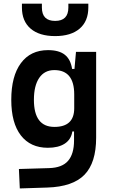

<svg xmlns="http://www.w3.org/2000/svg" viewBox="-20 -803 626 1056"><path d="M243.2 9.8Q147.5 9.8 94.7 -58.3Q42 -126.5 42 -253.9Q42 -384.3 95 -455.8Q147.9 -527.3 244.1 -527.3Q304.7 -527.3 336.7 -501.7Q368.7 -476.1 376.5 -423.8H389.6L397.9 -517.6H508.8V-45.9Q508.8 92.3 444.6 158.2Q380.4 224.1 240.2 228.5L88.9 233.4L84 126.5L250 121.6Q321.8 119.6 354.5 81.5Q387.2 43.5 387.2 -30.3V-80.1H377.9Q371.1 -35.6 335.9 -12.9Q300.8 9.8 243.2 9.8ZM166.5 -253.9Q166.5 -105 279.3 -105Q388.2 -105 388.2 -207.5V-283.7Q388.2 -417.5 278.8 -417.5Q225.1 -417.5 195.8 -374.8Q166.5 -332 166.5 -253.9ZM283.2 -604.5Q196.3 -604.5 148.4 -645.5Q100.6 -686.5 100.6 -761.7V-782.7H210.4V-761.7Q210.4 -688 283.2 -688Q356 -688 356 -761.7V-782.7H465.8V-761.7Q465.8 -686.5 418 -645.5Q370.1 -604.5 283.2 -604.5Z"/></svg>

Font: Caskaydia Cove SemiBold
Style: Regular
Weight: 600
Monospace: yes
Designer: Aaron Bell
Foundry: Saja Typeworks
Version: Version 4.300; ttfautohint (v1.8.3)